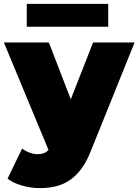

<svg xmlns="http://www.w3.org/2000/svg" viewBox="-35 -766 714 990"><path d="M659 -547 434 11Q413 65 386.5 101.5Q360 138 327.5 161Q295 184 255.5 194Q216 204 170 204Q124 204 77.5 190.5Q31 177 4 155L79 0Q96 13 117.5 21Q139 29 159 29Q196 29 215 7L-15 -547H217L330 -254L445 -547ZM103 -746H523V-628H103Z"/></svg>

Font: CMG Sans Black
Style: Regular
Weight: 900
Designer: Julieta Ulanovsky
Foundry: Julieta Ulanovsky
Version: Version 7.200